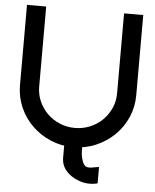

<svg xmlns="http://www.w3.org/2000/svg" viewBox="-59 -750 807 997"><g transform="rotate(5 344.0 -251.5)"><path d="M297 74V11L391 9V32Q391 55 399.5 81Q408 107 424 112Q436 114 445 113Q454 112 468 109Q482 106 487 106V189Q487 192 481 193Q431 203 388 186Q347 171 322 142Q297 113 297 74ZM647 -282Q647 -221 623.5 -167Q600 -113 558.5 -72.5Q517 -32 462 -8.5Q407 15 344 15Q281 15 226 -8.5Q171 -32 129.5 -72.5Q88 -113 64.5 -167Q41 -221 41 -282V-700H141V-283Q141 -242 157 -206Q173 -170 200.5 -143Q228 -116 265 -100.5Q302 -85 344 -85Q386 -85 423 -100.5Q460 -116 487.5 -143Q515 -170 531 -206Q547 -242 547 -283V-700H647Z"/></g></svg>

Font: Railway
Style: Regular
Weight: 400
Version: 1.000